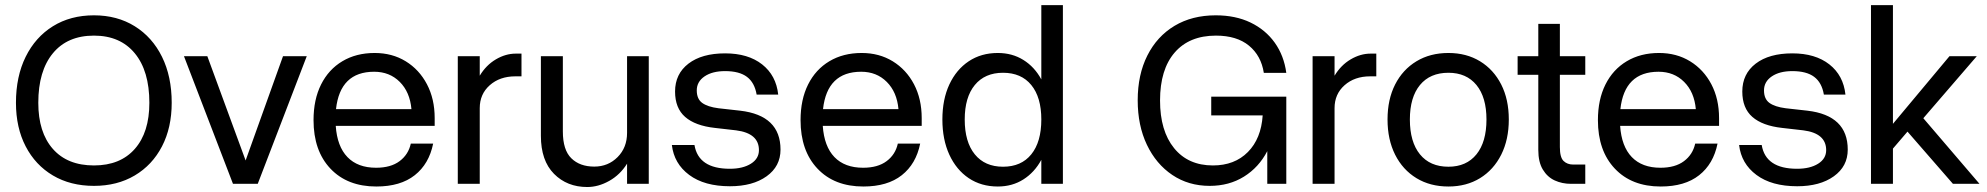

<svg xmlns="http://www.w3.org/2000/svg" viewBox="-20 -720 7782 752"><path d="M42.5 -317.5Q42.5 -420.5 80.5 -497.5Q118.5 -574.5 187.2 -617.2Q256 -660 348 -660Q439 -660 507.8 -617.2Q576.5 -574.5 614.5 -497.5Q652.5 -420.5 652.5 -317.5Q652.5 -220 614.5 -146.8Q576.5 -73.5 507.8 -32.8Q439 8 348 8Q256 8 187.2 -32.8Q118.5 -73.5 80.5 -146.8Q42.5 -220 42.5 -317.5ZM565 -317.5Q565 -442 508 -511.2Q451 -580.5 348 -580.5Q244 -580.5 187 -511.2Q130 -442 130 -317.5Q130 -201.5 187 -136.8Q244 -72 348 -72Q451 -72 508 -136.8Q565 -201.5 565 -317.5Z M700.5 -500H792L942 -91.5L1088.5 -500H1181.5L989.5 0H892.5Z M1208 -249.5Q1208 -330 1237.5 -389Q1267 -448 1321 -480.2Q1375 -512.5 1447.5 -512.5Q1516 -512.5 1569 -480Q1622 -447.5 1652.2 -390Q1682.5 -332.5 1682.5 -257.5V-227H1295Q1300.5 -146.5 1340.8 -104.8Q1381 -63 1453 -63Q1510.5 -63 1545 -88.8Q1579.5 -114.5 1589 -157.5H1676.5Q1660.5 -78 1604.5 -33.8Q1548.5 10.5 1454 10.5Q1340.5 10.5 1274.2 -59.5Q1208 -129.5 1208 -249.5ZM1445.5 -439Q1312 -439 1296 -292.5H1591.5Q1585.5 -359.5 1545.8 -399.2Q1506 -439 1445.5 -439Z M1773 -500H1859V-423.5Q1884 -465 1922.2 -487.5Q1960.5 -510 2000 -510H2022.5V-421H1998.5Q1937.5 -421 1898.2 -386.2Q1859 -351.5 1859 -296.5V0H1773Z M2184.5 -205Q2184.5 -132.5 2217.8 -100Q2251 -67.5 2307.5 -67.5Q2362 -67.5 2399 -104.8Q2436 -142 2436 -199.5V-500H2521V0H2436V-79Q2409 -35.5 2366.2 -11.5Q2323.5 12.5 2280 12.5Q2201 12.5 2149.8 -39.2Q2098.5 -91 2098.5 -188V-500H2184.5Z M2863 -209.5 2780 -219Q2703 -227.5 2663.5 -262Q2624 -296.5 2624 -361.5Q2624 -430.5 2676.5 -470.8Q2729 -511 2820 -511Q2910 -511 2965 -467.8Q3020 -424.5 3028 -349.5H2943.5Q2935.5 -396.5 2905.5 -419Q2875.5 -441.5 2820 -441.5Q2770 -441.5 2739.5 -420.8Q2709 -400 2709 -366Q2709 -332.5 2730.2 -317Q2751.5 -301.5 2794 -296L2879 -286.5Q3037 -268 3037 -134Q3037 -68.5 2982.5 -29.5Q2928 9.5 2839 9.5Q2739 9.5 2679.5 -34.8Q2620 -79 2611.5 -152H2700Q2715.5 -59 2838.5 -59Q2889.5 -59 2921 -78.8Q2952.5 -98.5 2952.5 -132Q2952.5 -198 2863 -209.5Z M3115.5 -249.5Q3115.5 -330 3145 -389Q3174.5 -448 3228.5 -480.2Q3282.5 -512.5 3355 -512.5Q3423.5 -512.5 3476.5 -480Q3529.5 -447.5 3559.8 -390Q3590 -332.5 3590 -257.5V-227H3202.5Q3208 -146.5 3248.2 -104.8Q3288.5 -63 3360.5 -63Q3418 -63 3452.5 -88.8Q3487 -114.5 3496.5 -157.5H3584Q3568 -78 3512 -33.8Q3456 10.5 3361.5 10.5Q3248 10.5 3181.8 -59.5Q3115.5 -129.5 3115.5 -249.5ZM3353 -439Q3219.5 -439 3203.5 -292.5H3499Q3493 -359.5 3453.2 -399.2Q3413.5 -439 3353 -439Z M4143 -700V0H4058.5V-94Q4032 -45 3988.2 -17.2Q3944.5 10.5 3888 10.5Q3823 10.5 3774.2 -22.2Q3725.5 -55 3698.2 -114.2Q3671 -173.5 3671 -252Q3671 -330.5 3698.2 -389Q3725.5 -447.5 3774.2 -480Q3823 -512.5 3888 -512.5Q3944.5 -512.5 3988.2 -485.2Q4032 -458 4058.5 -409V-700ZM3758.5 -252Q3758.5 -164 3798 -115.5Q3837.5 -67 3908.5 -67Q3980 -67 4019.2 -115.5Q4058.5 -164 4058.5 -252Q4058.5 -339 4019.2 -387Q3980 -435 3908.5 -435Q3837.5 -435 3798 -387Q3758.5 -339 3758.5 -252Z M4436 -327Q4436 -427.5 4473.8 -502.5Q4511.5 -577.5 4580.2 -618.8Q4649 -660 4741.5 -660Q4819 -660 4877.8 -631.8Q4936.5 -603.5 4972.8 -552.8Q5009 -502 5018 -434.5H4930Q4919.5 -502 4871.8 -541.2Q4824 -580.5 4742.5 -580.5Q4638 -580.5 4580.8 -514.2Q4523.5 -448 4523.5 -326.5Q4523.5 -207.5 4578.5 -139.8Q4633.5 -72 4730.5 -72Q4815.5 -72 4867.5 -124.5Q4919.5 -177 4925.5 -268H4724V-341.5H5018V0H4943.5V-128Q4910.5 -64.5 4852.2 -28.2Q4794 8 4718 8Q4635 8 4571.5 -34.8Q4508 -77.5 4472 -153Q4436 -228.5 4436 -327Z M5121 -500H5207V-423.5Q5232 -465 5270.2 -487.5Q5308.5 -510 5348 -510H5370.5V-421H5346.5Q5285.5 -421 5246.2 -386.2Q5207 -351.5 5207 -296.5V0H5121Z M5414.5 -252Q5414.5 -330.5 5444.2 -389Q5474 -447.5 5527.8 -480Q5581.5 -512.5 5653 -512.5Q5723.5 -512.5 5776.8 -480Q5830 -447.5 5859.8 -389Q5889.5 -330.5 5889.5 -252Q5889.5 -173.5 5859.8 -114.2Q5830 -55 5776.8 -22.2Q5723.5 10.5 5653 10.5Q5581.5 10.5 5527.8 -22.2Q5474 -55 5444.2 -114.2Q5414.5 -173.5 5414.5 -252ZM5802 -252Q5802 -339 5762.8 -387Q5723.5 -435 5653 -435Q5581 -435 5541.5 -387Q5502 -339 5502 -252Q5502 -164 5541.5 -115.5Q5581 -67 5653 -67Q5723.5 -67 5762.8 -115.5Q5802 -164 5802 -252Z M6189 -75.5V0H6133Q6098.5 0 6069.5 -13.2Q6040.5 -26.5 6022.8 -55.8Q6005 -85 6005 -133V-427H5924V-500H6005V-626.5H6089.5V-500H6189V-427H6089.5V-144Q6089.5 -103.5 6104 -89.5Q6118.5 -75.5 6141.5 -75.5Z M6238.5 -249.5Q6238.5 -330 6268 -389Q6297.5 -448 6351.5 -480.2Q6405.5 -512.5 6478 -512.5Q6546.5 -512.5 6599.5 -480Q6652.5 -447.5 6682.8 -390Q6713 -332.5 6713 -257.5V-227H6325.5Q6331 -146.5 6371.2 -104.8Q6411.5 -63 6483.5 -63Q6541 -63 6575.5 -88.8Q6610 -114.5 6619.5 -157.5H6707Q6691 -78 6635 -33.8Q6579 10.5 6484.5 10.5Q6371 10.5 6304.8 -59.5Q6238.5 -129.5 6238.5 -249.5ZM6476 -439Q6342.5 -439 6326.5 -292.5H6622Q6616 -359.5 6576.2 -399.2Q6536.5 -439 6476 -439Z M7043 -209.5 6960 -219Q6883 -227.5 6843.5 -262Q6804 -296.5 6804 -361.5Q6804 -430.5 6856.5 -470.8Q6909 -511 7000 -511Q7090 -511 7145 -467.8Q7200 -424.5 7208 -349.5H7123.5Q7115.5 -396.5 7085.5 -419Q7055.5 -441.5 7000 -441.5Q6950 -441.5 6919.5 -420.8Q6889 -400 6889 -366Q6889 -332.5 6910.2 -317Q6931.5 -301.5 6974 -296L7059 -286.5Q7217 -268 7217 -134Q7217 -68.5 7162.5 -29.5Q7108 9.5 7019 9.5Q6919 9.5 6859.5 -34.8Q6800 -79 6791.5 -152H6880Q6895.5 -59 7018.5 -59Q7069.5 -59 7101 -78.8Q7132.5 -98.5 7132.5 -132Q7132.5 -198 7043 -209.5Z M7615.5 -500H7722.5L7513 -257L7733 0H7629L7451 -204.5L7394 -138V0H7308V-700H7394V-235Z"/></svg>

Font: Overused Grotesk
Style: Regular
Weight: 450
Version: Version 0.004